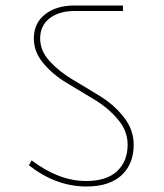

<svg xmlns="http://www.w3.org/2000/svg" viewBox="-20 -693 598 698"><path d="M294 -15Q184 -15 85 -92L95 -110Q194 -35 293 -35Q368 -35 406 -71Q444 -107 444 -167Q444 -217 409 -258.5Q374 -300 324 -330.5Q274 -361 223.5 -391Q173 -421 138 -462.5Q103 -504 103 -553Q103 -609 144 -641Q185 -673 251 -673H427V-653H251Q195 -653 160.5 -626.5Q126 -600 126 -553Q126 -508 161 -470Q196 -432 246 -402.5Q296 -373 346 -342Q396 -311 431 -266Q466 -221 466 -167Q466 -97 422 -56Q378 -15 294 -15Z"/></svg>

Font: FiraGO Thin
Style: Regular
Weight: 100
Designer: bBox Type
Foundry: bBox Type GmbH
Version: Version 1.001;PS 001.001;hotconv 1.0.88;makeotf.lib2.5.64775